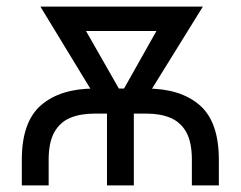

<svg xmlns="http://www.w3.org/2000/svg" viewBox="-20 -560 727 580"><path d="M45.9 0V-77.6Q45.9 -191.9 104 -242.2Q162.1 -292.5 265.1 -292.5H422.9Q525.4 -292.5 583.3 -242.2Q641.1 -191.9 641.1 -77.6V0H559.6V-77.6Q559.6 -129.9 543 -160.2Q526.4 -190.4 495.8 -203.6Q465.3 -216.8 422.9 -216.8H265.1Q222.7 -216.8 191.9 -203.9Q161.1 -190.9 144 -160.4Q127 -129.9 127 -77.6V0ZM303.2 0V-279.3H384.3V0ZM296.4 -220.7 102.1 -540H197.8L370.6 -237.3L359.9 -220.7ZM333.5 -220.7 325.2 -240.2 494.1 -540H592.8L395 -220.7ZM174.8 -466.3V-540H534.7V-466.3Z"/></svg>

Font: V-Inter
Style: Regular-375
Weight: 375
Designer: Rasmus Andersson
Foundry: rsms
Version: Version 4.000;git-4146feb